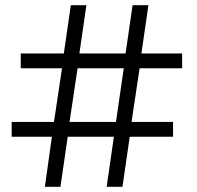

<svg xmlns="http://www.w3.org/2000/svg" viewBox="-20 -720 760 740"><path d="M153 0 180 -193H25V-250H188L219 -457H60V-514H226L253 -700H313L286 -514H464L491 -700H552L525 -514H682V-457H518L487 -250H647V-193H480L452 0H391L419 -193H241L213 0ZM248 -250H427L457 -457H279Z"/></svg>

Font: MuseoModerno SemiBold Light
Style: Regular
Weight: 300
Version: Version 1.001